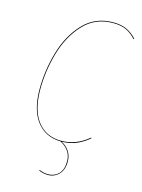

<svg xmlns="http://www.w3.org/2000/svg" viewBox="-131 -765 769 1043"><g transform="rotate(15 253.0 -243.5)"><path d="M506 -633 503 -630Q479 -657 449.5 -671.5Q420 -686 374 -686Q273 -686 208 -615.5Q143 -545 113.5 -442Q84 -339 84 -237Q84 -120 132 -57.5Q180 5 266 5Q349 5 419 -54L421 -50Q390 -24 354 -8Q318 8 270 9Q296 22 313 46.5Q330 71 330 105Q330 152 305 177.5Q280 203 244 203Q217 203 193 192L194 188Q218 199 244 199Q279 199 302.5 175.5Q326 152 326 105Q326 70 308 46Q290 22 263 9Q177 7 128.5 -56.5Q80 -120 80 -237Q80 -341 110 -445Q140 -549 206 -619.5Q272 -690 374 -690Q420 -690 451 -675Q482 -660 506 -633Z"/></g></svg>

Font: Fira Sans Condensed Four
Style: Italic
Weight: 100
Width: 3
Italic angle: -8°
Designer: bBox Type GmbH & Carrois Corporate GbR & Edenspiekermann AG
Foundry: bBox Type GmbH & Carrois Corporate GbR & Edenspiekermann AG
Version: Version 4.301